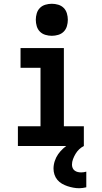

<svg xmlns="http://www.w3.org/2000/svg" viewBox="-20 -775 540 1019"><path d="M75 0V-105H195V-415H89V-520H319V-105H425V0ZM255 -585Q238 -585 221 -590Q204 -595 192 -607Q180 -619 175 -636Q170 -653 170 -670Q170 -687 175 -704Q180 -721 192 -733Q204 -745 221 -750Q238 -755 255 -755Q272 -755 289 -750Q306 -745 318 -733Q330 -721 335 -704Q340 -687 340 -670Q340 -653 335 -636Q330 -619 318 -607Q306 -595 289 -590Q272 -585 255 -585ZM401 224Q385 224 369 221Q353 218 338 213Q323 208 309 200Q295 192 284.5 179.5Q274 167 269 151.5Q264 136 264 120Q264 100 270.5 80Q277 60 288.5 43.5Q300 27 315.5 13Q331 -1 348.5 -11.5Q366 -22 385.5 -29.5Q405 -37 425 -40V0Q411 7 400 17.5Q389 28 381 41.5Q373 55 367.5 69.5Q362 84 362 99Q362 108 365.5 116.5Q369 125 376.5 130.5Q384 136 393 138Q402 140 411 140Q418 140 424.5 139Q431 138 438 136V219Q429 221 419.5 222.5Q410 224 401 224Z"/></svg>

Font: Iosevka Extrabold
Style: Regular
Weight: 800
Monospace: yes
Designer: Belleve Invis
Foundry: Belleve Invis
Version: Version 32.5.0; ttfautohint (v1.8.4)